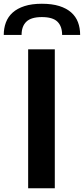

<svg xmlns="http://www.w3.org/2000/svg" viewBox="-72 -1003 447 1023"><path d="M78 -740H220V0H78ZM259 -817Q259 -863 234 -887.5Q209 -912 151 -912Q94 -912 68.5 -887.5Q43 -863 43 -817H-52Q-52 -853 -40.5 -883.5Q-29 -914 -4.5 -936Q20 -958 58.5 -970.5Q97 -983 151 -983Q205 -983 243.5 -971Q282 -959 307 -937Q332 -915 343.5 -884.5Q355 -854 355 -817Z"/></svg>

Font: Encode Sans Normal
Style: SemiBold
Weight: 600
Designer: Pablo Impallari, Andres Torresi
Foundry: Pablo Impallari, Andres Torresi
Version: Version 1.000; ttfautohint (v1.00) -l 8 -r 50 -G 200 -x 14 -